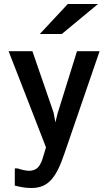

<svg xmlns="http://www.w3.org/2000/svg" viewBox="-20 -782 540 960"><path d="M54 60H68Q81 65 98.5 68.5Q116 72 124 72Q147 72 163.5 60.5Q180 49 192 14Q195 4 198 -5.5Q201 -15 210 -45Q165 -161 116.5 -286Q68 -411 23 -526H142L248 -219L257 -170L268 -215L365 -526H478L302 -14Q287 31 271 63.5Q255 96 236 117Q217 138 193 148Q169 158 138 158Q120 158 100.5 155.5Q81 153 54 146ZM319 -762H470L289 -612H179Z"/></svg>

Font: D2Coding ligature
Style: Bold
Weight: 700
Monospace: yes
Designer: Yong-Rak Park; Jeong-Hwan Yoon; Sang-Min Lee;
Foundry: NHN Corporation
Version: Version 1.3.2; Build 20180524